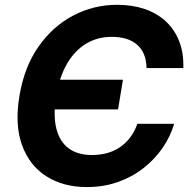

<svg xmlns="http://www.w3.org/2000/svg" viewBox="-20 -757 778 787"><path d="M336.4 9.8Q239.3 9.8 169.9 -34.4Q100.6 -78.6 70.3 -162.1Q40 -245.6 59.6 -363.3Q79.1 -481.9 137.5 -565.4Q195.8 -648.9 279.8 -693.1Q363.8 -737.3 460 -737.3Q522.5 -737.3 573.2 -720Q624 -702.6 659.9 -669.2Q695.8 -635.7 714.6 -587.6Q733.4 -539.6 731.4 -478H580.6Q580.1 -510.3 570.1 -534.2Q560.1 -558.1 541.5 -574.2Q522.9 -590.3 496.8 -598.1Q470.7 -606 438 -606Q380.4 -606 333.7 -578.4Q287.1 -550.8 255.4 -496.8Q223.6 -442.9 210.4 -363.8Q197.3 -283.2 211.2 -229.2Q225.1 -175.3 262.2 -148.4Q299.3 -121.6 356.4 -121.6Q389.6 -121.6 418.5 -129.4Q447.3 -137.2 471.2 -153.3Q495.1 -169.4 513.4 -193.4Q531.7 -217.3 543 -249.5H693.8Q678.7 -197.8 646.7 -151.1Q614.7 -104.5 568.4 -68.1Q522 -31.7 463.4 -11Q404.8 9.8 336.4 9.8ZM172.9 -308.6 192.9 -430.2H483.9L463.9 -308.6Z"/></svg>

Font: Inter 16pt
Style: Bold Italic
Weight: 700
Italic angle: -9.3988°
Version: Version 4.001;git-66647c0bb